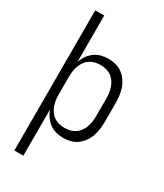

<svg xmlns="http://www.w3.org/2000/svg" viewBox="-231 -824 963 1127"><g transform="rotate(30 250.0 -260.0)"><path d="M66 215V-735H127V-422Q135 -445 149.5 -465.5Q164 -486 183.5 -500.5Q203 -515 227.5 -521.5Q252 -528 277 -528Q302 -528 326.5 -521.5Q351 -515 371 -500Q391 -485 405.5 -464Q420 -443 428 -419Q436 -395 439 -370Q442 -345 442 -320V-200Q442 -175 439 -150Q436 -125 428 -101Q420 -77 405.5 -56Q391 -35 371 -20Q351 -5 326.5 1.5Q302 8 277 8Q252 8 227.5 1.5Q203 -5 183.5 -19.5Q164 -34 149.5 -54.5Q135 -75 127 -98V215ZM254 -47Q273 -47 291.5 -51.5Q310 -56 325.5 -66.5Q341 -77 352 -92.5Q363 -108 369.5 -126Q376 -144 378.5 -162.5Q381 -181 381 -200V-320Q381 -339 378.5 -357.5Q376 -376 369.5 -394Q363 -412 352 -427.5Q341 -443 325.5 -453.5Q310 -464 291.5 -468.5Q273 -473 254 -473Q235 -473 216.5 -468.5Q198 -464 182.5 -453.5Q167 -443 156 -427.5Q145 -412 138.5 -394Q132 -376 129.5 -357.5Q127 -339 127 -320V-200Q127 -181 129.5 -162.5Q132 -144 138.5 -126Q145 -108 156 -92.5Q167 -77 182.5 -66.5Q198 -56 216.5 -51.5Q235 -47 254 -47Z"/></g></svg>

Font: Iosevka Term Curly Light
Style: Regular
Weight: 300
Designer: Belleve Invis
Foundry: Belleve Invis
Version: Version 32.3.0